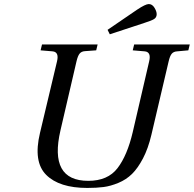

<svg xmlns="http://www.w3.org/2000/svg" viewBox="-20 -911 955 946"><path d="M510 -764 655 -863Q697 -891 713 -891Q730 -891 741 -873Q752 -855 752 -841Q752 -825 739 -817Q726 -809 691 -798L521 -742ZM177 -256 261 -609Q272 -655 239 -658L180 -663L187 -692H461L454 -663L399 -659Q381 -658 372 -646.5Q363 -635 357 -609L278 -269Q220 -20 415 -20Q511 -20 559 -82.5Q607 -145 634 -260L715 -609Q726 -655 693 -658L634 -663L641 -692H915L908 -663L853 -658Q835 -657 826 -646Q817 -635 811 -609L726 -247Q710 -179 684.5 -130.5Q659 -82 630.5 -54Q602 -26 563.5 -10Q525 6 490.5 10.5Q456 15 410 15Q272 15 207.5 -49.5Q143 -114 177 -256Z"/></svg>

Font: Lingua Franca
Style: Italic
Weight: 400
Italic angle: -13°
Version: Version 1.19